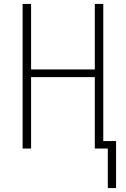

<svg xmlns="http://www.w3.org/2000/svg" viewBox="-20 -755 640 976"><path d="M528 201V0H462V-363H138V0H95V-735H138V-402H462V-735H505V-38H570V201Z"/></svg>

Font: Iosevka SS04 XLt Ex
Style: Regular
Weight: 200
Width: 7
Monospace: yes
Designer: Belleve Invis
Foundry: Belleve Invis
Version: Version 19.0.0; ttfautohint (v1.8.4)